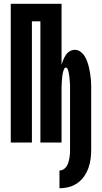

<svg xmlns="http://www.w3.org/2000/svg" viewBox="-20 -755 540 1017"><path d="M295 242V148Q307 148 317 141.5Q327 135 333 125.5Q339 116 342.5 104.5Q346 93 348 81.5Q350 70 350.5 58.5Q351 47 351 36V-268Q351 -273 351 -279Q351 -285 351 -290.5Q351 -296 351 -301.5Q351 -307 350.5 -313Q350 -319 349.5 -324.5Q349 -330 348.5 -335.5Q348 -341 347.5 -347Q347 -353 346 -358.5Q345 -364 344 -369.5Q343 -375 341.5 -380.5Q340 -386 337 -391.5Q334 -397 329 -397Q323 -397 320.5 -391.5Q318 -386 316 -380.5Q314 -375 313 -369.5Q312 -364 311 -358.5Q310 -353 309.5 -347Q309 -341 308.5 -335.5Q308 -330 307.5 -324.5Q307 -319 307 -313Q307 -307 306.5 -301.5Q306 -296 306 -290.5Q306 -285 306 -279Q306 -273 306 -268V0H194V-642H149V0H37V-735H306V-413Q310 -426 315.5 -439Q321 -452 329 -464Q337 -476 349.5 -483.5Q362 -491 377 -491Q393 -491 406.5 -481Q420 -471 428.5 -457Q437 -443 442.5 -427.5Q448 -412 451.5 -396.5Q455 -381 457.5 -365Q460 -349 461.5 -332.5Q463 -316 463 -300Q463 -284 463 -268V36Q463 61 460 86Q457 111 448.5 134.5Q440 158 425.5 179Q411 200 390.5 214.5Q370 229 345.5 235.5Q321 242 295 242Z"/></svg>

Font: Iosevka Heavy
Style: Regular
Weight: 900
Monospace: yes
Designer: Belleve Invis
Foundry: Belleve Invis
Version: Version 32.5.0; ttfautohint (v1.8.4)